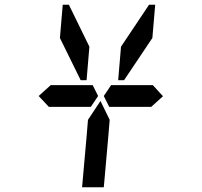

<svg xmlns="http://www.w3.org/2000/svg" viewBox="-20 -907 856 814"><path d="M612 -887H638L626 -746L506 -567H481L493 -709ZM628 -546 671 -499 620 -453V-454H602H600H471H450H443L420 -500L451 -546H458H479H492ZM424 -157 420 -113H328L347 -327L353 -399L406 -479L445 -399L439 -327ZM144 -500 196 -547V-546H332H373L396 -500L365 -454H208H205H188V-453ZM347 -567H322L234 -746L246 -887H272L359 -709Z"/></svg>

Font: DSEG14 Classic
Style: Italic
Weight: 400
Italic angle: -5°
Designer: Keshikan(Twitter:@keshinomi_88pro)
Version: Version 0.46